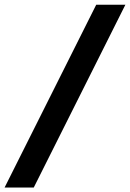

<svg xmlns="http://www.w3.org/2000/svg" viewBox="-21 -692 566 836"><path d="M-1 124.5 398 -671.5H525L126 124.5Z"/></svg>

Font: Anek Gujarati SemiExpanded SemiBold
Style: Regular
Weight: 600
Width: 6
Designer: Mrunmayee Ghaisas (Gujarati), Yesha Goshar (Latin)
Foundry: Ek Type
Version: Version 1.003